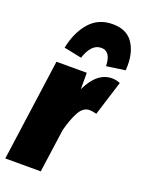

<svg xmlns="http://www.w3.org/2000/svg" viewBox="-163 -875 711 946"><g transform="rotate(20 193.0 -401.5)"><path d="M391 -542 334 -360Q312 -366 297 -366Q265 -366 244 -329.5Q223 -293 206 -229L174 0H-12L62 -534H221V-448Q270 -551 348 -551Q370 -551 391 -542ZM76 -613Q93 -697 139 -750Q185 -803 260 -803Q331 -803 364.5 -757Q398 -711 398 -638Q398 -620 397 -611L299 -597Q297 -674 247 -674Q220 -674 200.5 -653Q181 -632 169 -594Z"/></g></svg>

Font: Fira Sans Extra Condensed Black
Style: Italic
Weight: 900
Width: 3
Italic angle: -8°
Designer: Carrois Corporate & Edenspiekermann AG
Foundry: Carrois Corporate GbR & Edenspiekermann AG
Version: Version 4.203